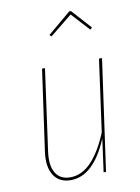

<svg xmlns="http://www.w3.org/2000/svg" viewBox="-86 -813 644 882"><g transform="rotate(-10 236.0 -372.5)"><path d="M199.2 -656.2 191.4 -664.6 299.3 -755.4H307.6L389.6 -664.6L380.4 -656.2L303.2 -740.2ZM172.4 9.3Q119.1 9.3 93.5 -30.5Q67.9 -70.3 77.6 -140.1L130.9 -518.1H144.5L92.3 -140.1Q83 -74.7 104.2 -39.3Q125.5 -3.9 172.4 -3.9Q227.1 -3.9 271.5 -51Q315.9 -98.1 350.1 -182.1L396.5 -518.1H410.6L337.9 0H326.7L347.7 -154.3Q279.3 9.3 172.4 9.3Z"/></g></svg>

Font: Fira Sans Compressed Hair
Style: Italic
Weight: 100
Width: 3
Italic angle: -8°
Designer: Carrois Corporate & Edenspiekermann AG
Foundry: Carrois Corporate GbR & Edenspiekermann AG
Version: Version 4.203;PS 004.203;hotconv 1.0.88;makeotf.lib2.5.64775